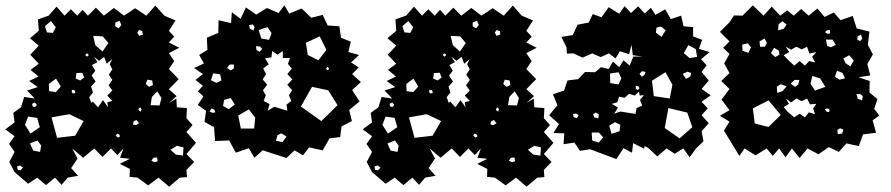

<svg xmlns="http://www.w3.org/2000/svg" viewBox="-20 -569 3356 723"><path d="M35 79 15 41 35 3 14 -27 35 -56 0 -82 35 -108 30 -144 59 -165 71 -204 111 -198 82 -228 122 -241 90 -264 125 -281 95 -306 126 -329 94 -363 126 -397 93 -425 126 -453 123 -496 163 -510 193 -544 223 -510 247 -534 271 -510 291 -532 311 -510 341 -540 371 -510 409 -539 447 -510 489 -538 531 -510 565 -548 599 -510 641 -492 616 -453 636 -431 616 -409 655 -389 616 -369 636 -339 616 -309 653 -271 616 -233 645 -207 616 -181 644 -198 646 -165 684 -162 682 -124 705 -98 682 -72 718 -31 682 11 711 41 682 71 684 98 657 100 617 134 577 100 538 129 498 100 468 97 469 67 431 48 469 29 432 25 445 -10 422 15 398 -10 366 22 335 -10 293 25 252 -10 272 28 248 64 274 93 235 100 212 127 187 100 153 128 120 100 86 123ZM430 -491 414 -484V-470L427 -462L437 -475ZM172 -490 149 -470 157 -447 179 -445 190 -466ZM516 -452 504 -456 497 -446 504 -434 518 -439ZM367 -432 331 -434 339 -399 366 -375 388 -407ZM313 -365 307 -368 301 -362 307 -356 313 -359ZM368 -192 387 -165 384 -184 403 -189 384 -209 403 -228 389 -248 403 -268 390 -288 403 -308 393 -327 403 -347 382 -329 372 -355 353 -340 334 -355 347 -335 326 -324 339 -303 325 -284 340 -262 323 -243 330 -221 316 -203 324 -181 329 -187 349 -165ZM290 -295 268 -294 265 -273 282 -266 297 -277ZM209 -243 191 -273 164 -253 165 -226 190 -222ZM553 -266 535 -269 529 -253 541 -242 556 -249ZM261 -229 251 -231 250 -222 255 -217 264 -219ZM588 -200 572 -225 552 -204 547 -173 581 -172ZM111 -183 101 -178 103 -168 112 -166 119 -174ZM509 -165 501 -159 503 -153 510 -149 513 -157ZM241 -139 174 -127 195 -50 263 -58 295 -113ZM120 -125 86 -130 74 -99 95 -66 130 -90ZM494 -117 483 -112 481 -100 492 -98 504 -105ZM429 -63 421 -66 416 -58 424 -51 432 -55ZM135 -21 121 -40 93 -29 105 -2 131 3ZM671 -14 646 -20 622 -5 642 13 669 17ZM571 24 558 25 550 36 562 42 574 38ZM67 62 56 54 44 58 47 71 58 72Z M969 -3 938 25 917 -11 868 6 843 -40 790 -38 786 -90 750 -110 756 -151 725 -174 746 -206 725 -225 744 -246 716 -268 744 -290 711 -313 748 -330 730 -362 761 -381 759 -427 802 -445 803 -493 850 -482 853 -523 886 -498 906 -541 945 -514 985 -539 1029 -520 1051 -549 1069 -518 1116 -537 1152 -502 1195 -513 1214 -473 1258 -470 1264 -427 1301 -412 1292 -373 1332 -362 1302 -334 1331 -315 1306 -290 1339 -260 1306 -230 1334 -187 1295 -155 1305 -113 1266 -93 1261 -53 1221 -48 1195 -3 1144 -14 1121 16 1089 -3 1059 26ZM939 -467 932 -477 918 -474 921 -461 934 -454ZM987 -467 954 -456 964 -424 993 -419 1003 -444ZM1184 -432 1132 -408 1139 -362 1179 -342 1209 -381ZM959 -394 944 -395 946 -380 958 -374 967 -385ZM1062 -152 1059 -175 1077 -189 1068 -210 1080 -229 1062 -250 1081 -270 1062 -290 1079 -311 1064 -328 1072 -350 1045 -351V-377L1025 -363L1005 -377L1002 -353L978 -350L992 -327L971 -311L982 -290L969 -270L986 -250L970 -229L981 -210L973 -189L995 -177L988 -152L1013 -167ZM861 -326H845L835 -313L848 -304L860 -310ZM1214 -317 1208 -312 1210 -306 1216 -305 1219 -311ZM809 -289 783 -293 774 -267 795 -257 814 -266ZM1216 -229 1155 -242 1113 -168 1190 -113 1251 -173ZM849 -200 824 -193 820 -170 841 -158 864 -175ZM787 -156 777 -161 769 -149 781 -144 791 -146ZM941 -126 917 -157 877 -134 887 -85H937ZM1059 -55 1039 -67 1025 -60 1019 -39 1044 -34Z M1381 79 1361 41 1381 3 1360 -27 1381 -56 1346 -82 1381 -108 1376 -144 1405 -165 1417 -204 1457 -198 1428 -228 1468 -241 1436 -264 1471 -281 1441 -306 1472 -329 1440 -363 1472 -397 1439 -425 1472 -453 1469 -496 1509 -510 1539 -544 1569 -510 1593 -534 1617 -510 1637 -532 1657 -510 1687 -540 1717 -510 1755 -539 1793 -510 1835 -538 1877 -510 1911 -548 1945 -510 1987 -492 1962 -453 1982 -431 1962 -409 2001 -389 1962 -369 1982 -339 1962 -309 1999 -271 1962 -233 1991 -207 1962 -181 1990 -198 1992 -165 2030 -162 2028 -124 2051 -98 2028 -72 2064 -31 2028 11 2057 41 2028 71 2030 98 2003 100 1963 134 1923 100 1884 129 1844 100 1814 97 1815 67 1777 48 1815 29 1778 25 1791 -10 1768 15 1744 -10 1712 22 1681 -10 1639 25 1598 -10 1618 28 1594 64 1620 93 1581 100 1558 127 1533 100 1499 128 1466 100 1432 123ZM1776 -491 1760 -484V-470L1773 -462L1783 -475ZM1518 -490 1495 -470 1503 -447 1525 -445 1536 -466ZM1862 -452 1850 -456 1843 -446 1850 -434 1864 -439ZM1713 -432 1677 -434 1685 -399 1712 -375 1734 -407ZM1659 -365 1653 -368 1647 -362 1653 -356 1659 -359ZM1714 -192 1733 -165 1730 -184 1749 -189 1730 -209 1749 -228 1735 -248 1749 -268 1736 -288 1749 -308 1739 -327 1749 -347 1728 -329 1718 -355 1699 -340 1680 -355 1693 -335 1672 -324 1685 -303 1671 -284 1686 -262 1669 -243 1676 -221 1662 -203 1670 -181 1675 -187 1695 -165ZM1636 -295 1614 -294 1611 -273 1628 -266 1643 -277ZM1555 -243 1537 -273 1510 -253 1511 -226 1536 -222ZM1899 -266 1881 -269 1875 -253 1887 -242 1902 -249ZM1607 -229 1597 -231 1596 -222 1601 -217 1610 -219ZM1934 -200 1918 -225 1898 -204 1893 -173 1927 -172ZM1457 -183 1447 -178 1449 -168 1458 -166 1465 -174ZM1855 -165 1847 -159 1849 -153 1856 -149 1859 -157ZM1587 -139 1520 -127 1541 -50 1609 -58 1641 -113ZM1466 -125 1432 -130 1420 -99 1441 -66 1476 -90ZM1840 -117 1829 -112 1827 -100 1838 -98 1850 -105ZM1775 -63 1767 -66 1762 -58 1770 -51 1778 -55ZM1481 -21 1467 -40 1439 -29 1451 -2 1477 3ZM2017 -14 1992 -20 1968 -5 1988 13 2015 17ZM1917 24 1904 25 1896 36 1908 42 1920 38ZM1413 62 1402 54 1390 58 1393 71 1404 72Z M2202 -7 2164 -1 2143 -32 2102 -26 2105 -67 2064 -68 2085 -102 2048 -135 2079 -173 2062 -214 2104 -228 2117 -266 2157 -271 2183 -298 2221 -297 2243 -316 2272 -309 2288 -337 2312 -316 2328 -342 2351 -322 2365 -356H2402L2363 -361L2358 -400L2349 -365L2314 -376L2298 -349L2273 -368L2242 -354L2210 -368L2174 -352L2139 -368L2115 -367L2113 -391L2094 -430L2137 -437L2155 -476L2197 -484L2212 -516L2245 -504L2272 -542L2312 -517L2332 -546L2356 -520L2383 -545L2408 -518L2431 -540L2448 -513L2485 -534L2506 -497L2545 -510L2554 -470L2590 -467V-432L2624 -419L2612 -385L2652 -373L2620 -346L2641 -323L2622 -298L2649 -266L2622 -234L2656 -210L2622 -186L2645 -161L2622 -135L2649 -105L2622 -75L2629 -37L2601 -10L2577 23L2553 -10L2521 10L2490 -10L2455 20L2421 -12L2407 -19L2406 -9L2364 -30L2360 6L2328 -11L2301 30ZM2469 -469 2452 -465 2450 -446 2471 -430 2487 -455ZM2600 -384 2572 -399 2555 -369 2577 -350 2605 -355ZM2411 -298 2398 -301 2388 -291 2397 -280 2407 -287ZM2583 -294 2569 -299 2551 -291 2563 -272 2579 -280ZM2486 -297 2435 -265 2442 -207 2502 -198 2512 -250ZM2320 -274 2309 -297 2277 -292 2278 -256 2309 -251ZM2384 -244 2374 -246V-235L2381 -230L2388 -236ZM2373 -140 2377 -162 2398 -171 2390 -193 2405 -211 2389 -209 2386 -224 2370 -209 2349 -216 2333 -201 2311 -205 2305 -184 2284 -178 2307 -164 2293 -141 2316 -149ZM2568 -145 2497 -162 2483 -87 2539 -48 2587 -90ZM2224 -145 2213 -139 2218 -127 2233 -123 2235 -138ZM2150 -141 2138 -140 2140 -128 2152 -124 2159 -135ZM2316 -99 2296 -109 2274 -96 2283 -65 2313 -75ZM2235 -70H2208L2210 -40L2235 -32L2251 -52Z M2727 -43 2706 -77 2727 -111 2691 -133 2727 -154 2697 -194 2727 -234 2696 -264 2727 -294 2707 -330 2727 -366 2703 -389 2727 -413 2691 -449 2727 -485 2744 -511 2776 -510 2815 -549 2855 -510 2886 -544 2918 -510 2944 -530 2969 -510 2997 -535 3025 -510 3058 -537 3085 -505 3120 -522 3145 -493 3191 -509 3206 -462 3254 -450 3248 -400 3267 -364 3246 -328 3257 -285 3213 -278 3255 -264 3254 -221 3284 -196 3272 -159 3291 -134 3266 -116 3279 -69 3230 -63 3214 -19 3167 -29 3139 3 3101 -15 3062 12 3021 -10 2991 26 2962 -10 2938 23 2914 -10 2890 18 2867 -10 2825 16 2784 -10 2764 18ZM2926 -489 2912 -478 2910 -455 2932 -461 2942 -477ZM3105 -456 3094 -455 3087 -448 3095 -442 3106 -443ZM3222 -439 3209 -431 3208 -420 3219 -414 3227 -424ZM2868 -407 2859 -424 2840 -413 2842 -393H2860ZM3115 -420H3090L3095 -396L3109 -391L3127 -400ZM2808 -391 2796 -406 2775 -401 2776 -378 2798 -370ZM2971 -322 2991 -339 3011 -322 3027 -339 3050 -334 3038 -355 3054 -373 3028 -367 3019 -393 2999 -383 2979 -393 2959 -382 2939 -393 2952 -373 2931 -361 2949 -342ZM2913 -378 2895 -389 2883 -369 2899 -354 2915 -363ZM3195 -341 3178 -361 3156 -349 3164 -331 3182 -319ZM3153 -294 3132 -303 3124 -280 3141 -269 3162 -274ZM3068 -274 3039 -283 3032 -254 3049 -228 3088 -242ZM2990 -268H2972L2957 -254L2974 -242L2986 -251ZM2920 -252 2905 -242 2907 -219 2927 -226 2942 -244ZM3229 -206 3222 -214 3205 -215 3210 -197 3226 -191ZM2971 -127 2991 -141 3011 -127 3026 -146 3049 -139 3042 -160 3054 -178 3030 -176 3019 -198 2999 -188 2979 -198 2959 -183 2939 -198 2951 -178 2931 -166 2947 -147ZM2874 -191 2815 -161 2822 -104 2874 -91 2920 -136ZM3104 -156 3097 -161 3086 -158 3093 -148 3102 -147ZM3156 -81 3143 -86 3133 -79 3135 -64 3151 -66Z"/></svg>

Font: Rubik Gemstones
Style: Regular
Weight: 400
Designer: Hubert and Fischer, NaN
Foundry: Hubert and Fischer, NaN
Version: Version 2.200